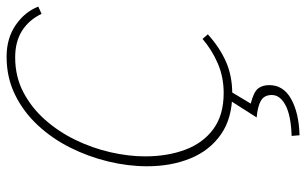

<svg xmlns="http://www.w3.org/2000/svg" viewBox="-193 -519 928 582"><g transform="rotate(-90 271.0 -228.0)"><path d="M278 12Q204 12 155 -22Q106 -56 82 -114.5Q58 -173 58 -246Q58 -304 72.5 -364Q87 -424 114.5 -479Q142 -534 182.5 -577.5Q223 -621 275 -646.5Q327 -672 390 -672Q446 -672 486 -644.5Q526 -617 542 -576L520 -566Q502 -604 469 -625Q436 -646 388 -646Q330 -646 283 -621.5Q236 -597 199.5 -556Q163 -515 138 -463.5Q113 -412 100.5 -357Q88 -302 88 -252Q88 -185 108 -131Q128 -77 170.5 -45.5Q213 -14 280 -14Q328 -14 369 -31.5Q410 -49 444 -78L458 -62Q418 -26 375 -7Q332 12 278 12ZM152 216 150 192Q212 190 243 173.5Q274 157 274 132Q274 109 257 99Q240 89 206 86L262 -2H290L248 68Q283 77 293.5 90Q304 103 304 124Q304 167 262 190.5Q220 214 152 216Z"/></g></svg>

Font: Source Sans 3 VF
Style: Italic
Weight: 200
Italic angle: -11°
Designer: Paul D. Hunt
Foundry: Adobe Systems Incorporated
Version: Version 3.042;hotconv 1.0.118;makeotfexe 2.5.65603